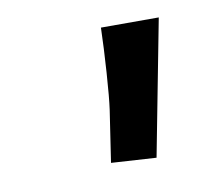

<svg xmlns="http://www.w3.org/2000/svg" viewBox="-42 -754 389 340"><g transform="rotate(-10 152.5 -584.0)"><path d="M134 -467 148 -560Q151 -581 154 -625.5Q157 -670 158 -706H262L215 -462Z"/></g></svg>

Font: Andada Pro ExtraBold
Style: Italic
Weight: 800
Italic angle: -6.99998°
Designer: Carolina Giovagnoli
Foundry: Huerta Tipografica
Version: Version 3.005; ttfautohint (v1.8.4)